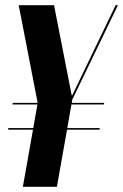

<svg xmlns="http://www.w3.org/2000/svg" viewBox="-20 -719 474 739"><path d="M256 -352H258L425 -699H434L258 -335L256 -323H381L380 -317H255L239 -226H364L363 -220H238L199 0H68L107 -220H11L12 -226H108L124 -317H28L29 -323H125L52 -699H188Z"/></svg>

Font: Moniqa Black Ita Display
Style: Italic
Weight: 900
Italic angle: -10°
Designer: Rajesh Rajput
Foundry: Rajesh Rajput
Version: Version 1.000